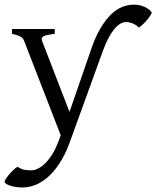

<svg xmlns="http://www.w3.org/2000/svg" viewBox="-43 -582 688 846"><path d="M198.2 -433.1Q179.2 -430.7 167.2 -428.2Q155.3 -425.8 148.7 -422.1Q142.1 -418.5 141.1 -413.1Q140.1 -407.7 143.1 -399.9L263.2 -88.9L356.4 -358.4Q376 -417.5 399.2 -456.5Q422.4 -495.6 447 -519Q471.7 -542.5 497.1 -552Q522.5 -561.5 546.4 -561.5Q565.4 -561.5 580.1 -556.9Q594.7 -552.2 604.7 -546.1Q614.7 -540 620.1 -534.2Q625.5 -528.3 625.5 -526.4Q625.5 -522.9 620.1 -514.4Q614.7 -505.9 606.4 -495.8Q598.1 -485.8 587.9 -476.1Q577.6 -466.3 568.4 -460.4Q557.1 -472.7 541.3 -478.8Q525.4 -484.9 512.7 -484.9Q498 -484.9 484.4 -475.8Q470.7 -466.8 457.8 -450.2Q444.8 -433.6 432.9 -410.2Q420.9 -386.7 410.2 -357.4L264.2 45.4Q242.7 103.5 216.6 141.8Q190.4 180.2 162.6 202.9Q134.8 225.6 107.4 234.9Q80.1 244.1 56.2 244.1Q41.5 244.1 27.1 241.9Q12.7 239.7 1.7 236.1Q-9.3 232.4 -16.1 227.8Q-22.9 223.1 -22.9 218.8Q-22.9 215.3 -17.6 206.8Q-12.2 198.2 -3.9 188.2Q4.4 178.2 14.4 168.5Q24.4 158.7 34.2 152.8Q53.2 165 68.6 166.7Q84 168.5 94.7 168.5Q109.9 168.5 126 159.9Q142.1 151.4 158 135.5Q173.8 119.6 188 96.7Q202.1 73.7 213.4 44.4L224.6 14.2L64 -399.9Q59.6 -413.6 46.9 -420.7Q34.2 -427.7 9.8 -433.1V-454.1H198.2Z"/></svg>

Font: Gentium Plus
Style: Regular
Weight: 400
Designer: J. Victor Gaultney, Annie Olsen, Iska Routamaa
Foundry: SIL International
Version: Version 1.510